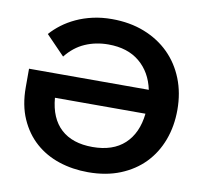

<svg xmlns="http://www.w3.org/2000/svg" viewBox="-80 -797 947 892"><g transform="rotate(10 394.0 -351.0)"><path d="M391 9Q318 9 254 -12Q190 -33 142 -75.5Q94 -118 66 -181.5Q38 -245 38 -329V-417H603Q586 -498 529.5 -545Q473 -592 382 -592Q323 -592 272.5 -570Q222 -548 184 -500L96 -591Q118 -616 146.5 -637.5Q175 -659 210.5 -675.5Q246 -692 288 -701.5Q330 -711 378 -711Q463 -711 531.5 -684Q600 -657 648.5 -609Q697 -561 723.5 -494.5Q750 -428 750 -348Q750 -271 725.5 -205.5Q701 -140 655 -92.5Q609 -45 542.5 -18Q476 9 391 9ZM391 -110Q487 -110 542 -161Q597 -212 607 -305H180Q188 -209 242 -159.5Q296 -110 391 -110Z"/></g></svg>

Font: Tilda Sans Bold
Style: Regular
Weight: 700
Designer: ParaType Ltd
Foundry: ParaType Ltd
Version: Version 1.009